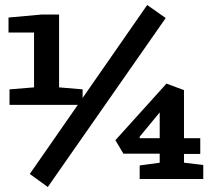

<svg xmlns="http://www.w3.org/2000/svg" viewBox="-20 -715 848 767"><path d="M18 -296V-358L116 -366V-585H14V-645L147 -657H216V-366L310 -358V-296ZM171 32 99 -20 568 -695 642 -643ZM538 0V-54L618 -65V-101H473L441 -155L645 -381L715 -355V-163H780V-100H715V-65L792 -56V0ZM538 -163H618V-266L538 -169Z"/></svg>

Font: Faustina Light
Style: Bold
Weight: 700
Version: Version 1.200